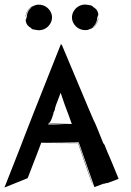

<svg xmlns="http://www.w3.org/2000/svg" viewBox="-90 -821 587 861"><path d="M351 -736V-742C350 -739 349 -727 342 -715C337 -707 332 -702 327 -698L332 -703C331 -702 325 -697 318 -694C335 -704 346 -722 346 -743C348 -742 348 -743 348 -748C348 -753 348 -751 350 -750C349 -753 350 -753 351 -752C350 -753 350 -754 350 -754L351 -753C351 -764 346 -777 337 -783L335 -786C333 -787 333 -786 332 -786C324 -796 316 -798 316 -797L305 -799C256 -810 217 -759 239 -718C265 -669 340 -677 351 -736ZM39 -703 41 -700C43 -699 43 -700 44 -700C52 -690 60 -688 60 -689L71 -687C120 -676 159 -727 137 -768C111 -817 36 -809 25 -750V-744C26 -747 27 -759 34 -771C39 -779 44 -784 49 -788L44 -783C45 -784 51 -789 58 -792C41 -782 30 -764 30 -743C28 -744 28 -743 28 -738C28 -733 28 -735 26 -736C27 -733 26 -733 25 -734C26 -733 26 -732 26 -732L25 -733C25 -722 30 -709 39 -703ZM52 -790C62 -797 70 -798 69 -797C63 -795 59 -794 52 -790ZM307 -689C313 -691 317 -692 324 -696C314 -689 306 -688 307 -689ZM442 -19C386 -157 401 -114 379 -171C375 -178 375 -176 373 -179C360 -211 333 -280 332 -277C332 -277 316 -312 186 -623L185 -619L183 -623C-64 -1 83 -367 -70 20L34 -22L95 -180C156 -180 212 -179 260 -179C328 19 317 -14 329 18C316 -23 277 -135 261 -180C259 -180 239 -181 213 -181L119 -183H263L333 17H334C326 22 355 9 379 1C382 0 375 3 373 5C390 -2 391 -2 384 2C387 0 391 -1 392 -1L389 1ZM177 -264C185 -264 192 -263 198 -263H126L128 -267C131 -274 130 -271 131 -269C132 -273 133 -273 133 -271C133 -272 134 -273 134 -273V-272C142 -288 144 -292 148 -307C148 -308 150 -310 150 -311C150 -313 149 -313 149 -314C152 -320 159 -334 156 -334C159 -340 158 -341 160 -347L182 -405C209 -323 207 -337 232 -265C169 -266 146 -267 130 -268L128 -267C143 -265 185 -264 177 -264ZM185 -181H95C70 -119 69 -117 95 -182C136 -182 165 -181 185 -181Z"/></svg>

Font: HIVNotRetro
Style: Regular
Weight: 400
Designer: Feorag
Foundry: Feorag
Version: Version 1.000;PS 001.000;hotconv 1.0.88;makeotf.lib2.5.64775